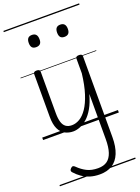

<svg xmlns="http://www.w3.org/2000/svg" viewBox="-226 -977 1066 1463"><g transform="rotate(-20 307.0 -245.5)"><path d="M240 17Q204 17 173.5 1.5Q143 -14 125.5 -51Q108 -88 108 -150V-496Q108 -506 114.5 -510.5Q121 -515 134 -515Q147 -515 154 -510.5Q161 -506 161 -496V-159Q161 -116 169.5 -87.5Q178 -59 197 -45Q216 -31 246 -31Q278 -31 309.5 -49.5Q341 -68 369 -109Q397 -150 418.5 -216.5Q440 -283 451 -377V-496Q451 -506 457.5 -510.5Q464 -515 478 -515Q491 -515 497.5 -510.5Q504 -506 504 -496V159Q504 237 482.5 289.5Q461 342 420 368Q379 394 318 394Q275 394 239.5 383Q204 372 175.5 352Q147 332 125 307Q117 299 117.5 291Q118 283 128 273Q138 264 145.5 265Q153 266 161 274Q194 307 231.5 326Q269 345 322 345Q367 345 395 325Q423 305 437 263.5Q451 222 451 156V-210Q434 -146 408.5 -101.5Q383 -57 354 -31.5Q325 -6 295.5 5.5Q266 17 240 17ZM193 -683Q171 -683 160.5 -695Q150 -707 150 -732Q150 -757 160.5 -769.5Q171 -782 193 -782Q215 -782 226 -769.5Q237 -757 237 -732Q238 -707 226.5 -695Q215 -683 193 -683ZM423 -683Q401 -683 390.5 -695Q380 -707 380 -732Q380 -757 390.5 -769.5Q401 -782 423 -782Q445 -782 456 -769.5Q467 -757 467 -732Q467 -707 456 -695Q445 -683 423 -683ZM0 365H614V375H0ZM0 -20H614V0H0ZM0 -505H614V-500H0ZM0 -885H614V-875H0Z"/></g></svg>

Font: Playwrite GB S Guides
Style: Regular
Weight: 400
Designer: Veronika Burian, José Scaglione
Foundry: TypeTogether
Version: Version 1.003